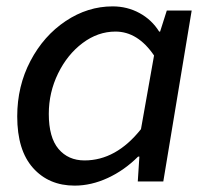

<svg xmlns="http://www.w3.org/2000/svg" viewBox="-20 -569 645 602"><path d="M34 -204Q34 -299 75.5 -378Q117 -457 186 -503Q255 -549 333 -549Q379 -549 417.5 -528Q456 -507 479 -470H482L503 -536H581L492 0H412L417 -78H413Q370 -35 318 -11Q266 13 214 13Q133 13 83.5 -42.5Q34 -98 34 -204ZM422 -164 463 -395Q412 -470 342 -470Q287 -470 239 -434Q191 -398 162 -338.5Q133 -279 133 -212Q133 -138 163.5 -102Q194 -66 245 -66Q344 -66 422 -164Z"/></svg>

Font: Nebula Sans Medium
Style: Regular
Weight: 500
Italic angle: -9°
Designer: Paul D. Hunt for Adobe (as Source Sans)
Foundry: Nebula Entertainment & Broadcasting LLC
Version: Version 1.010